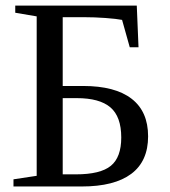

<svg xmlns="http://www.w3.org/2000/svg" viewBox="-20 -675 614 695"><path d="M280.8 -363.8Q396.5 -363.8 456.3 -317.6Q516.1 -271.5 516.1 -181.6Q516.1 -91.3 455.1 -45.7Q394 0 275.9 0H28.8V-25.9L112.8 -38.6V-615.7L35.2 -628.9V-654.8H475.1L481.4 -503.9H449.7L421.9 -603Q401.9 -606.9 361.8 -609.9Q321.8 -612.8 283.7 -612.8H207V-363.8ZM418.9 -177.2Q418.9 -252.9 379.6 -286.4Q340.3 -319.8 257.8 -319.8H207V-43.9H254.9Q343.3 -43.9 381.1 -74.7Q418.9 -105.5 418.9 -177.2Z"/></svg>

Font: Tinos
Style: Regular
Weight: 400
Designer: Steve Matteson
Foundry: Monotype Imaging Inc.
Version: Version 1.23